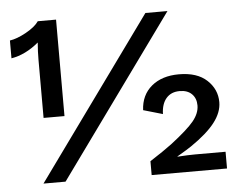

<svg xmlns="http://www.w3.org/2000/svg" viewBox="-49 -724 979 787"><g transform="rotate(-5 440.5 -330.5)"><path d="M133.8 -665H209V-268.1H123V-508.8Q123 -541 126 -578.1Q71.8 -532.7 13.2 -522.9V-596.2Q43 -600.6 80.8 -621.6Q118.7 -642.6 133.8 -665ZM99.1 0 576.2 -660.2H667L189.9 0ZM543.9 3.9V-53.2Q601.6 -90.3 634.8 -115.2Q704.1 -168.5 730 -200.2Q755.9 -231.9 755.9 -264.2Q755.9 -293.5 738 -311.3Q720.2 -329.1 688 -329.1Q652.8 -329.1 632.8 -305.9Q612.8 -282.7 611.8 -241.2L532.2 -264.2Q535.2 -326.2 578.1 -362.1Q621.1 -397.9 690.9 -397.9Q765.6 -397.9 805.9 -360.4Q846.2 -322.8 846.2 -270Q846.2 -228 814.2 -186.5Q782.2 -145 714.8 -99.1Q702.6 -90.3 655.8 -63V-62Q701.2 -64.9 728 -64.9H854V3.9Z"/></g></svg>

Font: Work Sans Medium
Style: Regular
Weight: 500
Designer: Wei Huang
Foundry: Wei Huang
Version: Version 2.012